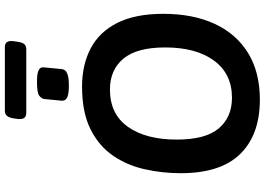

<svg xmlns="http://www.w3.org/2000/svg" viewBox="-166 -890 1064 771"><g transform="rotate(-90 365.5 -505.0)"><path d="M297 -931Q268 -931 273 -967L275 -981Q277 -997 284 -1007Q291 -1017 306 -1017H562Q590 -1017 585 -981L583 -967Q581 -950 574.5 -940.5Q568 -931 552 -931ZM407 -760Q375 -760 362.5 -765.5Q350 -771 348 -777.5Q346 -784 346 -788L353 -860Q354 -868 365 -878Q376 -888 421 -888Q450 -888 463 -883.5Q476 -879 478.5 -872Q481 -865 480 -860L473 -788Q473 -784 469 -777Q465 -770 451 -765Q437 -760 407 -760ZM350 7Q210 7 132.5 -71.5Q55 -150 55 -311Q55 -385 71 -456Q87 -527 126 -583.5Q165 -640 232.5 -673.5Q300 -707 403 -707Q490 -707 556 -672.5Q622 -638 658.5 -565.5Q695 -493 695 -381Q695 -262 655 -175Q615 -88 538 -40.5Q461 7 350 7ZM358 -105Q454 -105 507 -177Q560 -249 560 -373Q560 -487 515 -541Q470 -595 391 -595Q292 -595 241 -522.5Q190 -450 190 -327Q190 -211 235 -158Q280 -105 358 -105Z"/></g></svg>

Font: Asap SemiBold
Style: Italic
Weight: 600
Italic angle: -6°
Designer: Pablo Cosgaya
Foundry: Omnibus-Type
Version: Version 3.001; ttfautohint (v1.8.3)